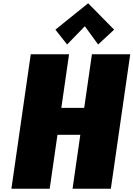

<svg xmlns="http://www.w3.org/2000/svg" viewBox="-20 -1158 819 1178"><path d="M319.9 -976 391.8 -885 500.5 -997 582 -885 680.2 -976 520.8 -1138ZM332.6 -331H472.8L425.1 0H660.1L779 -825H544L496.6 -496H356.3L403.7 -825H168.7L49.9 0H284.9Z"/></svg>

Font: Blink
Style: WideObl
Weight: 400
Designer: Mew Too
Foundry: Cannot Into Space Fonts
Version: Version 001.000